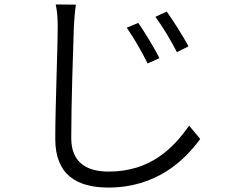

<svg xmlns="http://www.w3.org/2000/svg" viewBox="-20 -790 1040 865"><path d="M603 -687 551 -665C583 -620 620 -555 645 -504L698 -528C675 -576 627 -652 603 -687ZM731 -738 680 -714C713 -670 751 -606 777 -555L829 -581C805 -628 756 -703 731 -738ZM322 -769 231 -770C237 -743 240 -710 240 -675C240 -566 229 -315 229 -164C229 -2 327 55 468 55C686 55 813 -69 882 -164L832 -224C760 -121 656 -17 470 -17C372 -17 301 -56 301 -168C301 -322 309 -561 313 -675C315 -706 317 -738 322 -769Z"/></svg>

Font: Noto Sans HK DemiLight
Style: Regular
Weight: 350
Designer: Ryoko NISHIZUKA 西塚涼子 (kana, bopomofo & ideographs); Paul D. Hunt (Latin, Greek & Cyrillic); Sandoll Communications 산돌커뮤니
Foundry: Adobe
Version: Version 2.004;hotconv 1.0.118;makeotfexe 2.5.65603